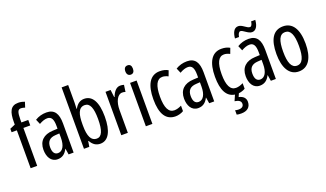

<svg xmlns="http://www.w3.org/2000/svg" viewBox="-88 -1379 3794 2233"><g transform="rotate(-20 1808.5 -262.5)"><path d="M240 -469V-537H155V-574C156 -665 167 -694 206 -694C221 -694 237 -690 255 -684L276 -749C248 -760 225 -765 196 -765C101 -765 74 -695 74 -571V-540L9 -512V-469H74V0H155V-469Z M466 -547C415 -547 368 -534 326 -508L352 -447C390 -469 423 -480 453 -480C504 -480 525 -442 525 -360V-325L464 -322C351 -317 287 -256 287 -150C287 -65 324 10 407 10C463 10 502 -18 530 -74H532L544 0H606V-362C606 -480 567 -547 466 -547ZM478 -263 526 -266V-212C526 -114 491 -56 435 -56C394 -56 370 -86 370 -152C370 -222 405 -259 478 -263Z M815 -543V-760H734V0H800L811 -68H816C846 -14 885 10 936 10C1035 10 1090 -90 1090 -269C1090 -450 1035 -546 933 -546C884 -546 845 -520 816 -466H812C813 -496 815 -522 815 -543ZM915 -475C979 -475 1007 -406 1007 -270C1007 -126 977 -60 916 -60C848 -60 815 -124 815 -257V-276C815 -390 834 -475 915 -475Z M1380 -547C1333 -547 1298 -507 1275 -445H1270L1259 -537H1196V0H1277V-280C1276 -385 1317 -463 1374 -463C1389 -463 1402 -461 1414 -456L1426 -540C1410 -545 1395 -547 1380 -547Z M1542 -739C1511 -739 1494 -719 1494 -681C1494 -645 1512 -624 1542 -624C1572 -624 1588 -645 1588 -681C1588 -718 1573 -739 1542 -739ZM1581 -537H1500V0H1581Z M1867 10C1897 10 1938 0 1966 -18V-86C1935 -70 1905 -61 1876 -61C1807 -61 1772 -129 1772 -266C1772 -404 1807 -475 1875 -475C1898 -475 1922 -468 1947 -455L1972 -522C1944 -538 1911 -547 1869 -547C1747 -547 1689 -441 1689 -265C1689 -82 1748 10 1867 10Z M2206 -547C2155 -547 2108 -534 2066 -508L2092 -447C2130 -469 2163 -480 2193 -480C2244 -480 2265 -442 2265 -360V-325L2204 -322C2091 -317 2027 -256 2027 -150C2027 -65 2064 10 2147 10C2203 10 2242 -18 2270 -74H2272L2284 0H2346V-362C2346 -480 2307 -547 2206 -547ZM2218 -263 2266 -266V-212C2266 -114 2231 -56 2175 -56C2134 -56 2110 -86 2110 -152C2110 -222 2145 -259 2218 -263Z M2713 137C2713 92 2684 61 2630 50L2648 9C2675 6 2706 -3 2729 -18V-86C2698 -70 2668 -61 2639 -61C2570 -61 2535 -129 2535 -266C2535 -404 2570 -475 2638 -475C2661 -475 2685 -468 2710 -455L2735 -522C2707 -538 2674 -547 2632 -547C2510 -547 2452 -441 2452 -265C2452 -98 2501 -7 2600 8L2569 79C2617 86 2645 102 2645 137C2645 166 2625 186 2582 186C2567 186 2552 184 2539 180V234C2552 238 2571 240 2595 240C2669 240 2713 204 2713 137Z M2823 -605H2873C2879 -642 2893 -664 2911 -664C2942 -664 2989 -606 3037 -606C3082 -606 3114 -649 3119 -728H3068C3062 -693 3053 -670 3033 -670C2996 -670 2955 -727 2906 -727C2850 -727 2829 -668 2823 -605ZM2969 -547C2918 -547 2871 -534 2829 -508L2855 -447C2893 -469 2926 -480 2956 -480C3007 -480 3028 -442 3028 -360V-325L2967 -322C2854 -317 2790 -256 2790 -150C2790 -65 2827 10 2910 10C2966 10 3005 -18 3033 -74H3035L3047 0H3109V-362C3109 -480 3070 -547 2969 -547ZM2981 -263 3029 -266V-212C3029 -114 2994 -56 2938 -56C2897 -56 2873 -86 2873 -152C2873 -222 2908 -259 2981 -263Z M3575 -269C3575 -452 3509 -547 3395 -547C3271 -547 3214 -446 3214 -269C3214 -101 3274 10 3393 10C3518 10 3575 -102 3575 -269ZM3297 -269C3297 -407 3326 -476 3395 -476C3462 -476 3493 -407 3493 -269C3493 -130 3462 -61 3395 -61C3327 -61 3297 -132 3297 -269Z"/></g></svg>

Font: Noto Sans Sinhala UI ExtraCondensed
Style: Regular
Weight: 400
Width: 2
Designer: Jelle Bosma - Monotype Design Team
Foundry: Monotype Imaging Inc.
Version: Version 2.006